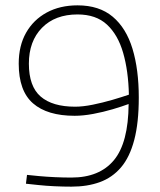

<svg xmlns="http://www.w3.org/2000/svg" viewBox="-20 -689 600 718"><path d="M247 9Q217 9 184.5 7.5Q152 6 124 3Q96 0 77 -2L81 -35Q99 -33 126 -30.5Q153 -28 185 -26.5Q217 -25 247 -25Q352 -25 406 -90Q460 -155 461 -300Q437 -291 401.5 -280.5Q366 -270 328.5 -263Q291 -256 259 -256Q157 -256 103.5 -302.5Q50 -349 50 -451Q50 -518 77.5 -566.5Q105 -615 154.5 -642Q204 -669 270 -669Q351 -669 401.5 -626.5Q452 -584 475.5 -506.5Q499 -429 499 -324Q499 -230 482 -165.5Q465 -101 432.5 -63Q400 -25 353.5 -8Q307 9 247 9ZM261 -290Q290 -290 327 -297.5Q364 -305 400 -315.5Q436 -326 462 -335Q460 -424 440.5 -491.5Q421 -559 380 -597Q339 -635 270 -635Q186 -635 137 -585Q88 -535 88 -451Q88 -366 132 -328Q176 -290 261 -290Z"/></svg>

Font: TitilliumWeb ExtraLight
Style: Regular
Weight: 400
Designer: Mohamed Gaber, Accademia di Belle Arti di Urbino and others
Foundry: Kief Type Foundry, Accademia di Belle Arti di Urbino and others
Version: Version 3.000; ttfautohint (v1.8.2)